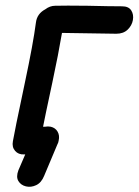

<svg xmlns="http://www.w3.org/2000/svg" viewBox="-20 -554 505 700"><path d="M141 87 189 -27Q193 -34 194 -42Q198 -60 190 -74Q182 -88 165 -92Q155 -94 144 -92H137Q142 -119 171 -254Q193 -357 206 -434Q398 -431 404 -431Q430 -431 445.5 -446Q461 -461 464.5 -481Q468 -501 458.5 -516Q449 -531 425 -531Q381 -531 299 -533Q216 -534 181 -533Q162 -533 145 -520Q115 -504 111 -472Q101 -395 71 -254Q31 -65 27 -39Q23 -18 35 -4Q47 10 68 9H72L47 67Q38 91 47 106Q56 121 74.5 125.5Q93 130 112 121Q131 112 141 87Z"/></svg>

Font: Balsamiq Sans
Style: Italic
Weight: 400
Italic angle: -12°
Designer: Michael Angeles
Foundry: Balsamiq SRL
Version: Version 1.020; ttfautohint (v1.8.4.7-5d5b);gftools[0.9.26]